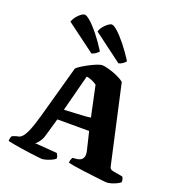

<svg xmlns="http://www.w3.org/2000/svg" viewBox="-171 -1133 1173 1271"><g transform="rotate(20 416.0 -497.5)"><path d="M266 0Q261 0 239.5 -2.5Q218 -5 187 -9Q156 -13 123.5 -18Q91 -23 63 -28Q35 -33 20 -37Q20 -51 23 -61Q26 -71 30 -74L49 -81Q59 -85 70.5 -86.5Q82 -88 96 -101.5Q110 -115 126.5 -152Q143 -189 164 -263L268 -637Q276 -646 297 -659.5Q318 -673 344.5 -687Q371 -701 395 -710.5Q419 -720 432 -720Q447 -720 476.5 -712Q506 -704 537.5 -690.5Q569 -677 590 -660L713 -107Q716 -95 724 -90.5Q732 -86 744 -84L807 -73Q811 -66 813.5 -61.5Q816 -57 817 -37Q809 -28 791 -19.5Q773 -11 754 -5.5Q735 0 723 0Q718 0 691.5 -3Q665 -6 627.5 -10.5Q590 -15 551.5 -20Q513 -25 483.5 -30Q454 -35 444 -39Q444 -54 449.5 -64.5Q455 -75 455 -76L487 -79Q496 -80 508.5 -85.5Q521 -91 528.5 -107Q536 -123 528 -157L498 -281H274L236 -149Q232 -135 223 -120Q214 -105 204.5 -94.5Q195 -84 189 -83L347 -71Q349 -68 354 -58Q359 -48 359 -36Q352 -28 334 -19.5Q316 -11 297 -5.5Q278 0 266 0ZM293 -356Q347 -359 384 -360.5Q421 -362 444.5 -364Q468 -366 479 -368L433 -584Q415 -596 397.5 -603.5Q380 -611 360 -614ZM337 -768 134 -919Q141 -939 154.5 -956Q168 -973 183 -984Q198 -995 208 -995Q222 -995 249.5 -971Q277 -947 312.5 -903Q348 -859 385 -800Q380 -793 367 -783Q354 -773 337 -768ZM527 -768 325 -919Q331 -939 345 -956Q359 -973 374 -984Q389 -995 399 -995Q413 -995 441 -970Q469 -945 504.5 -901Q540 -857 576 -800Q570 -792 557 -782Q544 -772 527 -768Z"/></g></svg>

Font: Texturina 12pt Black
Style: Regular
Weight: 900
Designer: Guillermo Torres Carreño
Foundry: Omnibus-Type
Version: Version 1.002